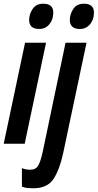

<svg xmlns="http://www.w3.org/2000/svg" viewBox="-26 -774 526 1034"><path d="M480 -706Q480 -754 426 -754Q387 -754 368.5 -725.5Q350 -697 350 -667Q350 -618 404 -618Q438 -618 459 -643.5Q480 -669 480 -706ZM261 -706Q261 -754 207 -754Q168 -754 149.5 -725.5Q131 -697 131 -667Q131 -618 185 -618Q219 -618 240 -643.5Q261 -669 261 -706ZM107 0 222 -544H109L-6 0ZM315 47 440 -544H327L205 39Q193 95 180 117.5Q167 140 137 140Q109 140 92 131V231Q107 237 121.5 238.5Q136 240 152 240Q230 240 263 188.5Q296 137 315 47Z"/></svg>

Font: Noto Sans Display Condensed
Style: Bold Italic
Weight: 700
Width: 3
Designer: Monotype Design team
Foundry: Monotype Imaging Inc.
Version: 1.000